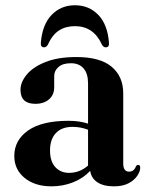

<svg xmlns="http://www.w3.org/2000/svg" viewBox="-20 -680 553 712"><path d="M33 -101.5Q33 -160 84 -196Q135 -232 234 -232Q256 -232 273.8 -229.2Q291.5 -226.5 306.5 -221.5V-371.5Q306.5 -407 290 -426.2Q273.5 -445.5 243 -445.5Q212.5 -445.5 196.8 -431.5Q181 -417.5 181 -398.5V-356Q181 -328.5 162 -311.8Q143 -295 111 -295Q56 -295 56 -347Q56 -375.5 79.5 -403.8Q103 -432 149.2 -450.2Q195.5 -468.5 263.5 -468.5Q351 -468.5 394 -432.5Q437 -396.5 437 -333.5V-74Q437 -43.5 458.5 -43.5Q477 -43.5 484 -63Q487.5 -68.5 492.5 -68.5Q500 -68.5 500 -58Q500 -45 489.5 -28.8Q479 -12.5 457.5 -0.8Q436 11 402.5 11Q363 11 340.5 -4.5Q318 -20 314.5 -46.5Q288.5 -18.5 250.8 -3.8Q213 11 171 11Q109.5 11 71.2 -20.2Q33 -51.5 33 -101.5ZM165.5 -122Q165.5 -81.5 185.2 -60.2Q205 -39 236 -39Q275.5 -39 306.5 -66V-199Q293 -204 279 -206.8Q265 -209.5 248.5 -209.5Q209 -209.5 187.2 -186.5Q165.5 -163.5 165.5 -122ZM258 -583Q223.5 -583 198.8 -567Q174 -551 157.5 -514.5Q152 -504.5 143.5 -504.5Q130 -504.5 131.5 -522Q137 -589 171.5 -624.8Q206 -660.5 258 -660.5Q310 -660.5 344.5 -624.8Q379 -589 384 -522Q386 -504.5 372 -504.5Q363.5 -504.5 358 -514.5Q327 -583 258 -583Z"/></svg>

Font: Fraunces 72pt SemiBold
Style: Regular
Weight: 600
Version: Version 1.000;[b76b70a41]